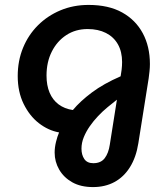

<svg xmlns="http://www.w3.org/2000/svg" viewBox="-20 -542 681 780"><path d="M358 218Q308 218 273.5 198.5Q239 179 220.5 147Q202 115 202 78Q202 57 207.5 34.5Q213 12 220 -4Q176 -12 138 -41.5Q100 -71 76 -120Q52 -169 52 -233Q52 -295 73.5 -347.5Q95 -400 134 -439Q173 -478 225.5 -500Q278 -522 340 -522Q421 -522 476 -491.5Q531 -461 560 -407Q589 -353 589 -282Q589 -268 587.5 -253.5Q586 -239 584 -224L542 40Q533 97 508 137Q483 177 445 197.5Q407 218 358 218ZM359 121Q390 121 405.5 100.5Q421 80 426 46L455 -137Q437 -123 417 -106.5Q397 -90 378.5 -70.5Q360 -51 345 -29.5Q330 -8 320.5 15Q311 38 311 62Q311 87 322.5 104Q334 121 359 121ZM276 -95Q306 -131 353.5 -166.5Q401 -202 470 -232L474 -258Q475 -267 475.5 -274.5Q476 -282 476 -290Q476 -332 459 -362Q442 -392 410.5 -408Q379 -424 336 -424Q287 -424 249.5 -399.5Q212 -375 190.5 -332.5Q169 -290 169 -235Q169 -195 181.5 -165.5Q194 -136 218 -118Q242 -100 276 -95Z"/></svg>

Font: MuseoModerno Medium
Style: Italic
Weight: 500
Italic angle: -9°
Designer: Pablo Cosgaya, Héctor Gatti, Marcela Romero, and the Authors of The MuseoModerno Project.
Foundry: Omnibus-Type Team
Version: Version 1.003